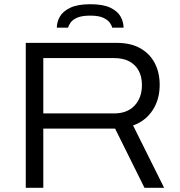

<svg xmlns="http://www.w3.org/2000/svg" viewBox="-20 -889 853 909"><path d="M102 0V-686H533Q600 -686 645 -660Q690 -634 713 -589.5Q736 -545 736 -487Q736 -418 702.5 -367Q669 -316 610 -295L757 0H664L525 -280H185V0ZM185 -352H520Q582 -352 617 -389Q652 -426 652 -487Q652 -526 636.5 -554.5Q621 -583 592 -598.5Q563 -614 520 -614H185ZM249 -758Q249 -784 263 -809.5Q277 -835 312 -852Q347 -869 408 -869Q469 -869 503.5 -852Q538 -835 551.5 -809.5Q565 -784 565 -758H511Q509 -769 499.5 -782Q490 -795 468.5 -805Q447 -815 407 -815Q368 -815 346 -805.5Q324 -796 314.5 -782.5Q305 -769 302 -758Z"/></svg>

Font: Archivo SemiExpanded Light
Style: Regular
Weight: 300
Width: 6
Designer: Hector Gatti
Foundry: Omnibus-Type
Version: Version 2.001